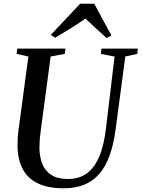

<svg xmlns="http://www.w3.org/2000/svg" viewBox="-20 -1005 763 1035"><path d="M655.5 -700.5 603 -306Q592 -224.5 570.2 -165Q548.5 -105.5 514.5 -66.8Q480.5 -28 433.2 -9Q386 10 324 10Q236.5 10 181.5 -17.8Q126.5 -45.5 100.8 -97Q75 -148.5 74.5 -219Q74.5 -236.5 75.2 -255.2Q76 -274 78.5 -293.5L133 -700.5L69.5 -714.5L73 -743H333L329.5 -714.5L253 -700.5L199.5 -300Q196 -274.5 194.2 -251.5Q192.5 -228.5 192.5 -208Q193 -159.5 208 -121.5Q223 -83.5 256.8 -61.8Q290.5 -40 347 -40Q404.5 -40 446 -69Q487.5 -98 513.8 -158Q540 -218 551 -311L597.5 -700L524 -714.5L527 -743H723L720 -714.5ZM254 -817 412 -985H488L580.5 -813.5L555 -800Q526 -825.5 497 -852Q468 -878.5 440.5 -905Q403.5 -878.5 362.2 -853Q321 -827.5 277 -801.5Z"/></svg>

Font: Merriweather 96pt Medium
Style: Italic
Weight: 500
Italic angle: -7.8°
Version: Version 2.101